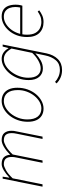

<svg xmlns="http://www.w3.org/2000/svg" viewBox="749 -1279 764 2302"><g transform="rotate(-90 1131.0 -128.0)"><path d="M44 0 140 -478H164L152 -400H156Q197 -439 239.5 -464.5Q282 -490 316 -490Q376 -490 400.5 -459.5Q425 -429 426 -388Q477 -438 522.5 -464Q568 -490 602 -490Q662 -490 688 -457.5Q714 -425 714 -374Q714 -356 712.5 -343.5Q711 -331 706 -310L644 0H616L678 -306Q683 -329 684.5 -342Q686 -355 686 -370Q686 -417 665.5 -440.5Q645 -464 598 -464Q574 -464 528.5 -439Q483 -414 430 -358L358 0H330L392 -306Q397 -329 398.5 -342Q400 -355 400 -370Q400 -417 379.5 -440.5Q359 -464 312 -464Q288 -464 242.5 -439Q197 -414 144 -358L72 0Z M980 12Q931 12 895.5 -10Q860 -32 841 -74Q822 -116 822 -176Q822 -243 843 -300Q864 -357 899.5 -399.5Q935 -442 980 -466Q1025 -490 1072 -490Q1121 -490 1156.5 -468Q1192 -446 1211 -404Q1230 -362 1230 -302Q1230 -235 1209 -178Q1188 -121 1152.5 -78.5Q1117 -36 1072 -12Q1027 12 980 12ZM982 -14Q1023 -14 1062 -36.5Q1101 -59 1132.5 -98Q1164 -137 1183 -188Q1202 -239 1202 -296Q1202 -379 1167.5 -421.5Q1133 -464 1070 -464Q1030 -464 990.5 -441.5Q951 -419 919.5 -380Q888 -341 869 -290Q850 -239 850 -182Q850 -100 884.5 -57Q919 -14 982 -14Z M1442 234Q1393 234 1352 216Q1311 198 1282 168L1300 150Q1326 175 1364 191.5Q1402 208 1444 208Q1518 208 1560 158.5Q1602 109 1618 30L1642 -86Q1600 -46 1555.5 -21Q1511 4 1460 4Q1399 4 1360.5 -40Q1322 -84 1322 -166Q1322 -233 1343.5 -291.5Q1365 -350 1401.5 -394.5Q1438 -439 1483.5 -464.5Q1529 -490 1576 -490Q1619 -490 1651 -468Q1683 -446 1702 -410H1706L1724 -478H1748L1642 48Q1624 133 1573.5 183.5Q1523 234 1442 234ZM1462 -22Q1504 -22 1554.5 -50Q1605 -78 1648 -124L1700 -372Q1671 -422 1640.5 -443Q1610 -464 1574 -464Q1531 -464 1491 -439Q1451 -414 1419 -371.5Q1387 -329 1368.5 -277Q1350 -225 1350 -172Q1350 -97 1380 -59.5Q1410 -22 1462 -22Z M2018 12Q1936 12 1887 -38Q1838 -88 1838 -184Q1838 -252 1859 -308Q1880 -364 1915.5 -404.5Q1951 -445 1994.5 -467.5Q2038 -490 2084 -490Q2135 -490 2166.5 -468.5Q2198 -447 2212 -409Q2226 -371 2226 -322Q2226 -306 2224.5 -291.5Q2223 -277 2220 -264.5Q2217 -252 2214 -242H1862L1868 -268H2192Q2195 -283 2196.5 -297.5Q2198 -312 2198 -328Q2198 -362 2187 -393Q2176 -424 2150.5 -444Q2125 -464 2082 -464Q2042 -464 2003.5 -443Q1965 -422 1934 -384.5Q1903 -347 1884.5 -296Q1866 -245 1866 -186Q1866 -123 1887.5 -85.5Q1909 -48 1944 -31Q1979 -14 2020 -14Q2058 -14 2087.5 -26.5Q2117 -39 2144 -58L2158 -40Q2131 -19 2096.5 -3.5Q2062 12 2018 12Z"/></g></svg>

Font: Source Sans 3 ExtraLight
Style: Italic
Weight: 250
Italic angle: -11°
Designer: Paul D. Hunt
Foundry: Adobe
Version: Version 3.046;hotconv 1.0.118;makeotfexe 2.5.65603